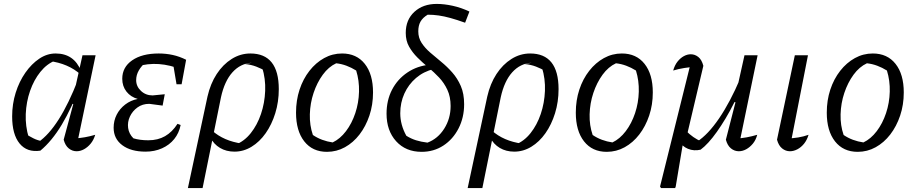

<svg xmlns="http://www.w3.org/2000/svg" viewBox="-20 -766 4670 980"><path d="M186 3Q118 13 80 -33.5Q42 -80 42 -172Q42 -235 60 -292.5Q78 -350 109.5 -395Q141 -440 180.5 -466.5Q220 -493 264 -493Q358 -493 394 -403L392 -385Q330 -442 229 -455L262 -457Q219 -440 186 -399Q153 -358 133.5 -302Q114 -246 111.5 -184Q109 -122 127 -63L106 -85Q129 -71 150.5 -60Q172 -49 198 -45L175 -40Q283 -114 378 -359L396 -346Q346 -214 295.5 -130Q245 -46 186 3ZM372 -25 357 -59Q388 -61 413.5 -65.5Q439 -70 466 -78Q458 -51 442.5 -32.5Q427 -14 408.5 -4Q390 6 371 6Q349 6 331 -8.5Q313 -23 305 -53L354 -235L346 -237L401 -484H468Z M723 8Q648 8 604 -25Q560 -58 560 -114Q560 -150 575.5 -180.5Q591 -211 619 -232.5Q647 -254 683 -261Q647 -271 625.5 -298.5Q604 -326 604 -364Q604 -423 654.5 -458Q705 -493 790 -493Q827 -493 861.5 -485.5Q896 -478 930 -461L910 -410Q848 -435 791 -439Q734 -443 676 -426L726 -450Q702 -430 688.5 -406.5Q675 -383 675 -357Q675 -325 699.5 -302Q724 -279 759 -279L821 -285L810 -227L742 -236Q707 -236 681.5 -217.5Q656 -199 643 -171Q630 -143 634 -113Q638 -83 661 -60Q694 -50 737 -50Q786 -50 822.5 -71Q859 -92 886 -134L902 -128Q894 -87 869.5 -56.5Q845 -26 807 -9Q769 8 723 8ZM881 -336 860 -461H930L907 -336Z M939 194 1039 -273Q1054 -339 1086 -388Q1118 -437 1162.5 -465Q1207 -493 1258 -493Q1330 -493 1366.5 -447.5Q1403 -402 1403 -311Q1403 -246 1385 -188Q1367 -130 1336 -86Q1305 -42 1264 -17Q1223 8 1177 8Q1135 8 1103 -11Q1071 -30 1054 -64L1062 -100Q1122 -46 1216 -33L1183 -28Q1227 -45 1260 -86.5Q1293 -128 1312 -184Q1331 -240 1333.5 -302Q1336 -364 1318 -422L1340 -401Q1314 -416 1288 -426Q1262 -436 1231 -439L1266 -446Q1207 -442 1166.5 -397Q1126 -352 1108 -270L1014 194Z M1649 9Q1575 9 1533 -44.5Q1491 -98 1491 -191Q1491 -254 1509 -308.5Q1527 -363 1559.5 -404.5Q1592 -446 1634.5 -469.5Q1677 -493 1726 -493Q1800 -493 1842 -440Q1884 -387 1884 -294Q1884 -231 1865.5 -176Q1847 -121 1815 -79.5Q1783 -38 1740.5 -14.5Q1698 9 1649 9ZM1678 -39Q1716 -57 1746 -96.5Q1776 -136 1793.5 -188.5Q1811 -241 1812.5 -298Q1814 -355 1798 -406Q1774 -421 1748.5 -430.5Q1723 -440 1696 -443Q1657 -425 1627.5 -384.5Q1598 -344 1580.5 -291.5Q1563 -239 1561.5 -182.5Q1560 -126 1577 -77Q1599 -62 1624.5 -52.5Q1650 -43 1678 -39Z M2132 9Q2051 9 2002 -45Q1953 -99 1953 -186Q1953 -254 1981 -308Q2009 -362 2059.5 -396Q2110 -430 2175 -436L2195 -414Q2142 -401 2103.5 -368Q2065 -335 2044 -288.5Q2023 -242 2023 -188Q2023 -129 2054 -73Q2078 -58 2103.5 -50Q2129 -42 2162 -38Q2215 -58 2247.5 -109.5Q2280 -161 2280 -225Q2280 -272 2263.5 -307.5Q2247 -343 2221 -370.5Q2195 -398 2165.5 -422.5Q2136 -447 2110.5 -472.5Q2085 -498 2068 -528Q2051 -558 2051 -598Q2051 -665 2095 -705.5Q2139 -746 2209 -746Q2247 -746 2290.5 -736.5Q2334 -727 2376 -707L2354 -650Q2312 -665 2279.5 -674Q2247 -683 2219 -687Q2191 -691 2163 -691Q2138 -676 2126.5 -656Q2115 -636 2115 -606Q2115 -573 2132 -547Q2149 -521 2175.5 -498Q2202 -475 2232 -450.5Q2262 -426 2288.5 -396Q2315 -366 2332 -327Q2349 -288 2349 -234Q2349 -166 2320.5 -110.5Q2292 -55 2243 -23Q2194 9 2132 9Z M2367 194 2467 -273Q2482 -339 2514 -388Q2546 -437 2590.5 -465Q2635 -493 2686 -493Q2758 -493 2794.5 -447.5Q2831 -402 2831 -311Q2831 -246 2813 -188Q2795 -130 2764 -86Q2733 -42 2692 -17Q2651 8 2605 8Q2563 8 2531 -11Q2499 -30 2482 -64L2490 -100Q2550 -46 2644 -33L2611 -28Q2655 -45 2688 -86.5Q2721 -128 2740 -184Q2759 -240 2761.5 -302Q2764 -364 2746 -422L2768 -401Q2742 -416 2716 -426Q2690 -436 2659 -439L2694 -446Q2635 -442 2594.5 -397Q2554 -352 2536 -270L2442 194Z M3077 9Q3003 9 2961 -44.5Q2919 -98 2919 -191Q2919 -254 2937 -308.5Q2955 -363 2987.5 -404.5Q3020 -446 3062.5 -469.5Q3105 -493 3154 -493Q3228 -493 3270 -440Q3312 -387 3312 -294Q3312 -231 3293.5 -176Q3275 -121 3243 -79.5Q3211 -38 3168.5 -14.5Q3126 9 3077 9ZM3106 -39Q3144 -57 3174 -96.5Q3204 -136 3221.5 -188.5Q3239 -241 3240.5 -298Q3242 -355 3226 -406Q3202 -421 3176.5 -430.5Q3151 -440 3124 -443Q3085 -425 3055.5 -384.5Q3026 -344 3008.5 -291.5Q2991 -239 2989.5 -182.5Q2988 -126 3005 -77Q3027 -62 3052.5 -52.5Q3078 -43 3106 -39Z M3479 -101Q3498 -81 3519 -66.5Q3540 -52 3558 -45L3538 -43Q3594 -79 3650.5 -162Q3707 -245 3758 -365L3771 -334Q3750 -287 3728 -243Q3706 -199 3683.5 -161.5Q3661 -124 3639 -93Q3617 -62 3596 -39Q3575 -16 3556 -2Q3522 6 3491.5 -6.5Q3461 -19 3447 -47ZM3685 -53 3734 -244 3727 -246 3780 -484H3847L3752 -25L3737 -59Q3764 -60 3791 -65Q3818 -70 3845 -78Q3838 -51 3822.5 -32.5Q3807 -14 3788.5 -4Q3770 6 3751 6Q3729 6 3711 -8.5Q3693 -23 3685 -53ZM3426 194H3354L3349 186L3509 -458L3541 -426Q3504 -424 3473 -419Q3442 -414 3416 -406Q3424 -434 3438.5 -452Q3453 -470 3470.5 -479.5Q3488 -489 3506 -489Q3527 -489 3544.5 -475Q3562 -461 3570 -430L3481 -53H3469L3429 186Z M4014 -25 3998 -59Q4027 -60 4054.5 -64.5Q4082 -69 4107 -78Q4099 -51 4084 -32.5Q4069 -14 4050 -4Q4031 6 4012 6Q3990 6 3972 -8.5Q3954 -23 3946 -53L4037 -484H4104Z M4358 9Q4284 9 4242 -44.5Q4200 -98 4200 -191Q4200 -254 4218 -308.5Q4236 -363 4268.5 -404.5Q4301 -446 4343.5 -469.5Q4386 -493 4435 -493Q4509 -493 4551 -440Q4593 -387 4593 -294Q4593 -231 4574.5 -176Q4556 -121 4524 -79.5Q4492 -38 4449.5 -14.5Q4407 9 4358 9ZM4387 -39Q4425 -57 4455 -96.5Q4485 -136 4502.5 -188.5Q4520 -241 4521.5 -298Q4523 -355 4507 -406Q4483 -421 4457.5 -430.5Q4432 -440 4405 -443Q4366 -425 4336.5 -384.5Q4307 -344 4289.5 -291.5Q4272 -239 4270.5 -182.5Q4269 -126 4286 -77Q4308 -62 4333.5 -52.5Q4359 -43 4387 -39Z"/></svg>

Font: Piazzolla 24pt
Style: Italic
Weight: 400
Italic angle: -11.3°
Designer: Juan Pablo del Peral
Foundry: Huerta Tipografica
Version: Version 2.005